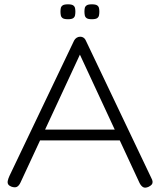

<svg xmlns="http://www.w3.org/2000/svg" viewBox="-20 -857 741 889"><path d="M681 -32Q686 -23 686.5 -15.5Q687 -8 682.5 -2.5Q678 3 668 8Q652 15 642.5 9.5Q633 4 626 -10L350 -604L75 -12Q68 3 58.5 8Q49 13 32 7Q22 3 18 -3.5Q14 -10 16 -20Q18 -30 24 -43L323 -669Q327 -677 334.5 -682Q342 -687 351 -687Q357 -687 362 -685Q367 -683 371 -679Q375 -675 378 -668ZM152 -207 172 -257H530L549 -207ZM405 -768Q388 -768 381 -773Q374 -778 372.5 -786.5Q371 -795 371 -803Q371 -812 372.5 -819.5Q374 -827 381 -832Q388 -837 405 -837Q423 -837 430 -832Q437 -827 438.5 -819Q440 -811 440 -803Q440 -795 438.5 -786.5Q437 -778 430 -773Q423 -768 405 -768ZM295 -768Q277 -768 270 -773Q263 -778 261.5 -786.5Q260 -795 260 -803Q260 -812 261.5 -819.5Q263 -827 270 -832Q277 -837 295 -837Q312 -837 319 -832Q326 -827 327.5 -819Q329 -811 329 -803Q329 -795 327.5 -786.5Q326 -778 319 -773Q312 -768 295 -768Z"/></svg>

Font: Fredoka Light Light
Style: Regular
Weight: 300
Version: Version 2.001